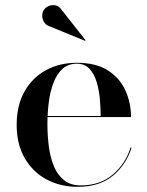

<svg xmlns="http://www.w3.org/2000/svg" viewBox="-20 -713 568 743"><path d="M280.5 10Q214 10 160.5 -18.5Q107 -47 75.8 -100.8Q44.5 -154.5 44.5 -230Q44.5 -305.5 75 -359.2Q105.5 -413 158 -441.5Q210.5 -470 277.5 -470Q352 -470 398 -440.2Q444 -410.5 465.5 -362.5Q487 -314.5 487 -260H111.5V-264H369.5Q369.5 -294 366.5 -328.8Q363.5 -363.5 354.2 -395Q345 -426.5 326.5 -446.5Q308 -466.5 277.5 -466.5Q243.5 -466.5 221.5 -446.2Q199.5 -426 186.8 -392.2Q174 -358.5 168.8 -317.2Q163.5 -276 163.5 -233Q163.5 -188.5 169 -146Q174.5 -103.5 188.5 -69.8Q202.5 -36 227.8 -15.8Q253 4.5 292 4.5Q367.5 4.5 417 -38Q466.5 -80.5 485 -142H489Q469.5 -77.5 417.8 -33.8Q366 10 280.5 10ZM309 -555 171 -611.5Q158 -616 151 -626.8Q144 -637.5 143.5 -650.5Q143 -663.5 149 -673.5Q155 -683.5 167.5 -689.2Q180 -695 194 -692.5Q208 -690 218.5 -675L311 -557.5Z"/></svg>

Font: Bodoni Moda 48pt Medium
Style: Regular
Weight: 500
Designer: Owen Earl
Foundry: indestructible type
Version: Version 2.005